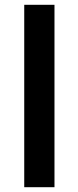

<svg xmlns="http://www.w3.org/2000/svg" viewBox="-20 -780 327 800"><path d="M207 0V-760H81V0Z"/></svg>

Font: Noto Sans Vithkuqi SemiBold
Style: Regular
Weight: 600
Version: Version 1.001